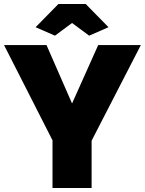

<svg xmlns="http://www.w3.org/2000/svg" viewBox="-26 -934 720 954"><path d="M150.9 -798.8 264.2 -914.1H399.9L513.2 -798.8L417 -756.8L332 -819.8L247.1 -756.8ZM205.1 -710 332 -419.9 461.9 -710H673.8L429.2 -234.9V0H234.9V-236.8L-5.9 -710Z"/></svg>

Font: Rawline Black
Style: Regular
Weight: 900
Designer: Matt McInerney, Pablo Impallari, Rodrigo Fuenzalida
Foundry: Matt McInerney, Pablo Impallari, Rodrigo Fuenzalida
Version: Version 4.020;PS 004.020;hotconv 1.0.88;makeotf.lib2.5.64775